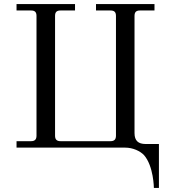

<svg xmlns="http://www.w3.org/2000/svg" viewBox="-20 -732 840 952"><path d="M62 0H601C639 0 675 17 694 37C742 92 743 200 743 200H768V-18H702C666 -18 647 -34 647 -72V-653C647 -672 655 -680 674 -680H746V-712H456V-680H528C547 -680 555 -672 555 -653V-59C555 -41 547 -32 528 -32H280C261 -32 253 -41 253 -59V-653C253 -672 261 -680 280 -680H352V-712H62V-680H134C153 -680 161 -672 161 -653V-59C161 -41 153 -32 134 -32H62Z"/></svg>

Font: Old Standard
Style: Regular
Weight: 400
Designer: Alexey Kryukov <alexios@thessalonica.org.ru>
Version: Version 2.0